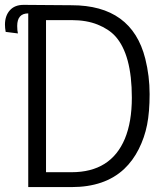

<svg xmlns="http://www.w3.org/2000/svg" viewBox="-49 -761 662 781"><path d="M138.2 -60.5H242.2Q401.9 -60.5 459 -196.8Q487.3 -265.1 487.3 -363.8Q487.3 -539.1 419.9 -613.8Q393.6 -642.6 348.4 -660.9Q303.2 -679.2 242.2 -679.2H138.2ZM46.9 -741.2 242.2 -739.7Q487.3 -739.7 542 -522Q559.6 -451.7 559.6 -378.4Q559.6 -305.2 549.3 -253.4Q539.1 -201.7 515.4 -154.5Q491.7 -107.4 456.1 -73.7Q377.4 0 242.2 0H65.9V-706.5Q21 -706.5 21 -655.3Q21 -636.7 23.9 -625L-25.9 -631.3Q-28.8 -647.5 -28.8 -660.6Q-28.8 -696.8 -9 -719Q10.7 -741.2 46.9 -741.2Z"/></svg>

Font: News Cycle
Style: Regular
Weight: 500
Version: Version 0.5.2